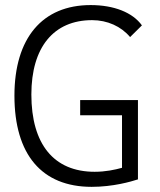

<svg xmlns="http://www.w3.org/2000/svg" viewBox="-20 -723 626 753"><path d="M339.4 9.8C423.8 9.8 493.7 -10.7 521 -19.5V-330.6H294.4V-271H458.5V-64.9C430.2 -57.1 394 -49.3 351.1 -49.3C191.4 -49.3 103 -157.2 103 -352.5C103 -537.6 190.4 -644 341.3 -644C400.9 -644 455.1 -619.6 490.2 -577.6L536.6 -623.5C500 -674.3 426.8 -703.1 335.4 -703.1C146 -703.1 36.6 -573.7 36.6 -347.7C36.6 -116.7 144 9.8 339.4 9.8Z"/></svg>

Font: Cascadia Code PL Light
Style: Regular
Weight: 300
Monospace: yes
Designer: Aaron Bell
Foundry: Saja Typeworks
Version: Version 2404.023